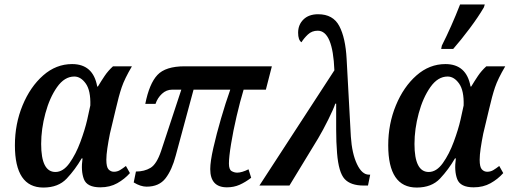

<svg xmlns="http://www.w3.org/2000/svg" viewBox="-20 -834 2299 863"><path d="M175 9Q242 9 280 -31.5Q318 -72 347 -122H351Q343 -66 357 -29Q371 8 431 8Q474 8 507 -10.5Q540 -29 564 -56L546 -88Q532 -77 519.5 -69.5Q507 -62 492 -62Q478 -62 468 -72.5Q458 -83 458 -116Q458 -137 462.5 -167.5Q467 -198 474 -233L500 -342Q514 -403 527 -441.5Q540 -480 573 -536H488Q466 -516 450.5 -493Q435 -470 420 -445H417Q399 -546 304 -546Q232 -546 174 -495Q116 -444 81.5 -360.5Q47 -277 47 -181Q47 9 175 9ZM229 -61Q165 -61 165 -187Q165 -254 184 -324.5Q203 -395 236.5 -442.5Q270 -490 314 -490Q343 -490 365.5 -458.5Q388 -427 386 -360L372 -296Q362 -252 341.5 -196.5Q321 -141 292.5 -101Q264 -61 229 -61Z M1000 8Q1031 8 1057 -3.5Q1083 -15 1109 -35L1097 -73Q1067 -58 1046 -58Q1033 -58 1021 -65Q1009 -72 1009 -99Q1009 -128 1018.5 -186.5Q1028 -245 1043.5 -311.5Q1059 -378 1075 -431H1175L1202 -536H810Q724 -536 687.5 -497Q651 -458 633 -367H679Q688 -394 708 -412.5Q728 -431 754 -431H795L704 -155Q684 -96 656.5 -79.5Q629 -63 591 -63L581 -14Q612 5 639 5Q695 5 724 -32.5Q753 -70 770 -135L850 -431H1015Q994 -372 973.5 -301.5Q953 -231 939 -169.5Q925 -108 925 -74Q925 8 1000 8Z M1146 0H1281L1410 -212Q1432 -249 1456 -297.5Q1480 -346 1487 -368H1491Q1491 -310 1491 -252Q1491 -194 1495 -146Q1502 -59 1529 -29.5Q1556 0 1615 0H1634L1644 -49H1638Q1607 -49 1584.5 -96.5Q1562 -144 1557 -220L1538 -569Q1533 -664 1505 -717Q1477 -770 1410 -770Q1368 -770 1344 -746.5Q1320 -723 1320 -687Q1320 -654 1335 -644Q1346 -662 1364 -679Q1382 -696 1408 -696Q1476 -696 1483 -518Z M1853 9Q1920 9 1958 -31.5Q1996 -72 2025 -122H2029Q2021 -66 2035 -29Q2049 8 2109 8Q2152 8 2185 -10.5Q2218 -29 2242 -56L2224 -88Q2210 -77 2197.5 -69.5Q2185 -62 2170 -62Q2156 -62 2146 -72.5Q2136 -83 2136 -116Q2136 -137 2140.5 -167.5Q2145 -198 2152 -233L2178 -342Q2192 -403 2205 -441.5Q2218 -480 2251 -536H2166Q2144 -516 2128.5 -493Q2113 -470 2098 -445H2095Q2077 -546 1982 -546Q1910 -546 1852 -495Q1794 -444 1759.5 -360.5Q1725 -277 1725 -181Q1725 9 1853 9ZM1907 -61Q1843 -61 1843 -187Q1843 -254 1862 -324.5Q1881 -395 1914.5 -442.5Q1948 -490 1992 -490Q2021 -490 2043.5 -458.5Q2066 -427 2064 -360L2050 -296Q2040 -252 2019.5 -196.5Q1999 -141 1970.5 -101Q1942 -61 1907 -61ZM1963 -614H2017Q2052 -654 2091 -706Q2130 -758 2155 -801L2159 -814H2048Q2009 -714 1966 -629Z"/></svg>

Font: Noto Serif SemiCondensed Semi
Style: Italic
Weight: 600
Width: 4
Italic angle: -12°
Designer: Monotype Design Team
Foundry: Monotype Imaging Inc.
Version: Version 1.901